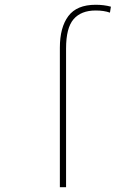

<svg xmlns="http://www.w3.org/2000/svg" viewBox="-20 -785 540 805"><path d="M231 -585Q231 -670 266.5 -717.5Q302 -765 381 -765Q416 -765 445 -757L441 -732Q416 -741 381 -741Q320 -741 288.5 -704.5Q257 -668 257 -582V0H231Z"/></svg>

Font: Noto Sans Mono ExtraCondensed Thin
Style: Regular
Weight: 100
Width: 2
Designer: Monotype Design Team
Foundry: Monotype Imaging Inc.
Version: Version 2.014; ttfautohint (v1.8.4.7-5d5b)